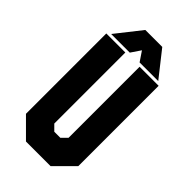

<svg xmlns="http://www.w3.org/2000/svg" viewBox="-260 -934 1009 1009"><g transform="rotate(45 244.5 -429.0)"><path d="M153 0 50 -103V-700H191.5V-172L222 -141.5H267L297.5 -172V-700H439V-103L336 0ZM182 -858H308L420 -716H281.5L245 -770L208.5 -716H70Z"/></g></svg>

Font: Tourney Condensed Black
Style: Regular
Weight: 900
Width: 3
Designer: Tyler Finck
Foundry: Etcetera Type Co
Version: Version 1.010; ttfautohint (v1.8.3)